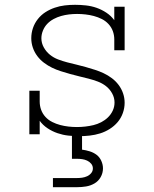

<svg xmlns="http://www.w3.org/2000/svg" viewBox="-20 -558 640 798"><path d="M309 8Q286 8 263.5 5.5Q241 3 219 -4.5Q197 -12 177.5 -25Q158 -38 145 -56V0H102V-181H145V-136Q145 -118 151 -101.5Q157 -85 169 -72Q181 -59 197 -51Q213 -43 230 -38.5Q247 -34 264.5 -32Q282 -30 300 -30Q317 -30 334.5 -32Q352 -34 368.5 -38Q385 -42 400.5 -50Q416 -58 428.5 -70Q441 -82 448.5 -98Q456 -114 456 -132Q456 -152 446 -170Q436 -188 420.5 -200Q405 -212 386.5 -219Q368 -226 348.5 -231Q329 -236 310 -240.5Q291 -245 271.5 -250.5Q252 -256 233 -262Q214 -268 196.5 -276.5Q179 -285 163 -297Q147 -309 135 -325Q123 -341 116.5 -360Q110 -379 110 -399Q110 -421 117 -441.5Q124 -462 137.5 -479Q151 -496 169 -507.5Q187 -519 207.5 -526Q228 -533 249 -535.5Q270 -538 292 -538Q314 -538 337 -535.5Q360 -533 381.5 -525.5Q403 -518 422.5 -505Q442 -492 455 -474V-530H498V-349H455V-394Q455 -412 449 -428.5Q443 -445 431 -458Q419 -471 403 -479Q387 -487 370 -491.5Q353 -496 335.5 -498Q318 -500 301 -500Q301 -500 301 -500Q301 -500 300 -500Q283 -500 266.5 -498Q250 -496 234 -491.5Q218 -487 203 -479Q188 -471 176.5 -459Q165 -447 158.5 -431Q152 -415 152 -399Q152 -379 162 -361Q172 -343 187.5 -330.5Q203 -318 221.5 -311Q240 -304 259 -299Q278 -294 297.5 -289.5Q317 -285 336 -279.5Q355 -274 374 -268Q393 -262 411 -253.5Q429 -245 445 -233Q461 -221 473 -205Q485 -189 491.5 -170Q498 -151 498 -131Q498 -109 490.5 -88Q483 -67 469 -50.5Q455 -34 436 -22Q417 -10 396 -3.5Q375 3 353 5.5Q331 8 309 8ZM200 220V182H300Q311 182 321.5 180.5Q332 179 342 174.5Q352 170 359 161.5Q366 153 366 142Q366 131 359 122.5Q352 114 342 109.5Q332 105 321.5 103.5Q311 102 300 102H279V0H321V64Q337 66 353 71Q369 76 381.5 85.5Q394 95 401 110.5Q408 126 408 142Q408 161 398.5 178Q389 195 372.5 204.5Q356 214 337.5 217Q319 220 300 220Z"/></svg>

Font: Iosevka Slab XLtEx
Style: Regular
Weight: 200
Width: 7
Monospace: yes
Designer: Belleve Invis
Foundry: Belleve Invis
Version: Version 11.1.0; ttfautohint (v1.8.3)